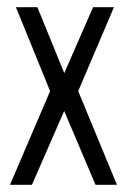

<svg xmlns="http://www.w3.org/2000/svg" viewBox="-20 -515 356 535"><path d="M7.8 0 119.6 -261.1 24.4 -495H84.1L159.1 -311.3L239.3 -495H297.5L197.9 -261.1L305.9 0H246.2L158.8 -205.8L69 0Z"/></svg>

Font: Alumni Sans SC Thin
Style: Regular
Weight: 100
Designer: Robert E. Leuschke
Foundry: Robert E. Leuschke
Version: Version 1.018